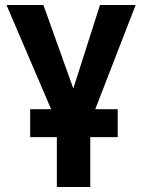

<svg xmlns="http://www.w3.org/2000/svg" viewBox="-20 -550 570 770"><path d="M452 -112H362L524 -530H381L274 -195L154 -530H6L185 -112H101V0H208V200H342V0H452Z"/></svg>

Font: Golos UI VF
Style: Regular
Weight: 400
Designer: A.Korolkova, Vitaly Kuzmin
Foundry: ParaType Ltd
Version: Version 2.000